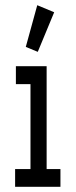

<svg xmlns="http://www.w3.org/2000/svg" viewBox="-20 -717 290 737"><path d="M38 0V-68H97V-394H41V-463H159V-68H212V0ZM125 -518 79 -537 123 -697 188 -670Z"/></svg>

Font: Inconsolata UltraCondensed SemiBold
Style: Regular
Weight: 600
Width: 1
Monospace: yes
Designer: Raph Levien, Cyreal, Brenton Simpson
Foundry: Raph Levien, Cyreal, Google
Version: Version 3.001; ttfautohint (v1.8.2.53-6de2)